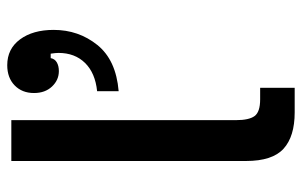

<svg xmlns="http://www.w3.org/2000/svg" viewBox="-168 -646 814 517"><g transform="rotate(-90 238.5 -387.0)"><path d="M195 0Q130 0 97 -30Q64 -60 64 -131V-763H174V-158Q174 -123 185 -108Q196 -93 230 -93H261V0ZM252 -532Q301 -537 328 -564.5Q355 -592 355 -636Q355 -643 353 -657H341Q339 -646 329.5 -640.5Q320 -635 306 -635Q282 -635 264.5 -653.5Q247 -672 247 -702Q247 -734 267.5 -754Q288 -774 322 -774Q366 -774 391.5 -739.5Q417 -705 417 -649Q417 -582 376.5 -531.5Q336 -481 252 -474Z"/></g></svg>

Font: Open Sauce Sans Medium
Style: Regular
Weight: 500
Designer: Alfredo Marco Pradil
Foundry: Creative Sauce Fz LLC
Version: Version 1.477